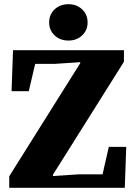

<svg xmlns="http://www.w3.org/2000/svg" viewBox="-20 -894 641 914"><path d="M24 0V-55L375 -614L362 -566V-598L241 -590H109L156 -626L117 -460H35L42 -655H570V-600L218 -40L232 -87V-56L354 -64H506L460 -28L498 -195H581L574 0ZM306 -701Q266 -701 240 -725.5Q214 -750 214 -787Q214 -825 240 -849.5Q266 -874 306 -874Q345 -874 371 -849.5Q397 -825 397 -787Q397 -750 371 -725.5Q345 -701 306 -701Z"/></svg>

Font: Source Serif 4 ExtraBold
Style: Regular
Weight: 800
Designer: Frank Grießhammer
Foundry: Adobe Systems Incorporated
Version: Version 4.004;hotconv 1.0.116;makeotfexe 2.5.65601